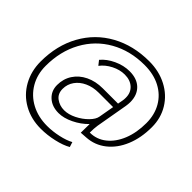

<svg xmlns="http://www.w3.org/2000/svg" viewBox="-172 -788 1129 1129"><g transform="rotate(45 392.0 -224.0)"><path d="M19 -137Q19 -271 76 -374Q133 -477 235.5 -533.5Q338 -590 470 -590Q552 -590 617 -556Q682 -522 718.5 -462Q755 -402 755 -327Q755 -238 726 -168Q697 -98 644.5 -56.5Q592 -15 525 -11L482 -8L483 -81Q447 -44 398.5 -20.5Q350 3 308 3Q253 3 219 -28Q185 -59 185 -108Q185 -159 211 -199Q237 -239 283.5 -261.5Q330 -284 390 -284H516L522 -316Q524 -325 524 -341Q524 -383 496.5 -408Q469 -433 423 -433Q383 -433 342.5 -412.5Q302 -392 277 -359L255 -387Q284 -422 332.5 -444.5Q381 -467 430 -467Q492 -467 526.5 -433Q561 -399 561 -341Q561 -325 558 -307L523 -107Q519 -81 519 -46Q576 -46 620.5 -81.5Q665 -117 690 -179Q715 -241 715 -321Q715 -390 684.5 -443Q654 -496 598 -525.5Q542 -555 466 -555Q347 -555 254 -502.5Q161 -450 109.5 -355.5Q58 -261 58 -140Q58 -69 90.5 -13.5Q123 42 181 73Q239 104 314 104Q359 104 407 93.5Q455 83 486 66L496 97Q462 117 407 129.5Q352 142 299 142Q218 142 154 106Q90 70 54.5 6Q19 -58 19 -137ZM493 -153 510 -249H391Q343 -249 305 -231.5Q267 -214 245.5 -183.5Q224 -153 224 -115Q224 -74 253 -53Q282 -32 319 -32Q355 -32 394 -51.5Q433 -71 461 -99.5Q489 -128 493 -153Z"/></g></svg>

Font: Sarabun Thin
Style: Italic
Weight: 250
Italic angle: -10°
Designer: Suppakit Chalermlarp | Katatrad Co.,Ltd.
Foundry: Cadson Demak Co.,Ltd.
Version: Version 1.000; ttfautohint (v1.6)